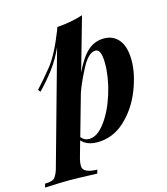

<svg xmlns="http://www.w3.org/2000/svg" viewBox="-216 -783 924 1061"><g transform="rotate(-15 246.0 -252.5)"><path d="M374 -478Q334 -478 295.4 -405.3Q256.8 -332.5 236.3 -274.4L169.4 -38.1Q187 -15.1 214.8 -15.1Q262.2 -15.1 306.9 -75.7Q351.6 -136.2 379.4 -225.8Q407.2 -315.4 407.2 -396.5Q407.2 -477.5 374 -478ZM208 181.2Q89.4 176.8 47.9 176.8Q6.3 176.8 -90.8 181.2L-85 160.2Q-39.1 160.2 -26.4 141.1Q-13.7 122.1 -6.8 98.1L174.3 -551.3Q146.5 -489.3 109.9 -439.7Q73.2 -390.1 22 -336.9L11.2 -350.1Q54.7 -396.5 101.8 -455.3Q148.9 -514.2 200.2 -645L204.1 -658.2Q286.6 -664.1 353 -686L266.6 -381.3Q303.2 -459 342.8 -494.9Q382.3 -530.8 436 -530.8Q489.7 -530.8 521.5 -491.5Q553.2 -452.1 553.2 -374Q553.2 -295.9 516.6 -203.9Q480 -111.8 411.6 -48.8Q343.3 14.2 253.9 14.2Q195.8 14.2 164.1 -20.5L137.2 75.2Q131.3 96.2 131.3 117.2Q131.3 158.2 213.9 160.2Z"/></g></svg>

Font: PlayfairDisplay-BoldItalic
Style: Bold Italic
Weight: 700
Italic angle: -14.9847°
Designer: Claus Eggers Sørensen
Foundry: Claus Eggers Sørensen
Version: Version 1.002;PS 001.002;hotconv 1.0.70;makeotf.lib2.5.58329